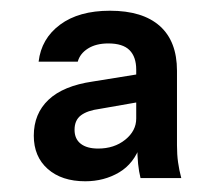

<svg xmlns="http://www.w3.org/2000/svg" viewBox="-20 -750 413 358"><path d="M242 -418Q239 -430 237.5 -444.5Q236 -459 236 -479H234V-620Q234 -644 221.5 -656.5Q209 -669 182 -669Q159 -669 144 -659.5Q129 -650 125 -635H52Q57 -678 92 -704Q127 -730 185 -730Q246 -730 278 -701.5Q310 -673 310 -618V-479Q310 -462 312 -447.5Q314 -433 318 -418ZM139 -412Q95 -412 69 -435Q43 -458 43 -497Q43 -538 70.5 -564Q98 -590 153 -598L246 -613V-561L166 -547Q143 -544 131 -535Q119 -526 119 -508Q119 -491 130.5 -482Q142 -473 163 -473Q193 -473 213.5 -489.5Q234 -506 234 -529L242 -480Q230 -445 202 -428.5Q174 -412 139 -412Z"/></svg>

Font: Instrument Sans Medium
Style: Regular
Weight: 500
Designer: Rodrigo Fuenzalida
Foundry: fragTYPE
Version: Version 1.000;gftools[0.9.28]